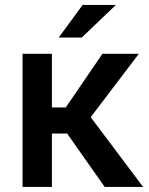

<svg xmlns="http://www.w3.org/2000/svg" viewBox="-20 -742 592 762"><path d="M304.5 -593H213L308 -722.5H440ZM548 0H395.5L246.5 -212H186V0H69.5V-528.5H186V-315.5H241L386.5 -528.5H531L340 -277Z"/></svg>

Font: Roberto Sans Medium
Style: Regular
Weight: 500
Designer: Google (font) & Cristiano Sobral (main changes)
Version: Version 1.000;October 12, 2021;FontCreator 14.0.0.2814 64-bi